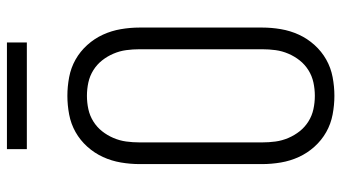

<svg xmlns="http://www.w3.org/2000/svg" viewBox="-230 -722 961 540"><g transform="rotate(-90 250.0 -452.5)"><path d="M250 8Q224 8 197.5 3Q171 -2 148 -15Q125 -28 107 -48Q89 -68 78 -92Q67 -116 62.5 -142.5Q58 -169 58 -195V-540Q58 -566 62.5 -592.5Q67 -619 78 -643Q89 -667 107 -687Q125 -707 148 -720Q171 -733 197.5 -738Q224 -743 250 -743Q276 -743 302.5 -738Q329 -733 352 -720Q375 -707 393 -687Q411 -667 422 -643Q433 -619 437.5 -592.5Q442 -566 442 -540V-195Q442 -169 437.5 -142.5Q433 -116 422 -92Q411 -68 393 -48Q375 -28 352 -15Q329 -2 302.5 3Q276 8 250 8ZM250 -47Q269 -47 287.5 -51Q306 -55 322 -65Q338 -75 349.5 -89.5Q361 -104 368.5 -121.5Q376 -139 378.5 -157.5Q381 -176 381 -195V-540Q381 -559 378.5 -577.5Q376 -596 368.5 -613.5Q361 -631 349.5 -645.5Q338 -660 322 -670Q306 -680 287.5 -684Q269 -688 250 -688Q231 -688 212.5 -684Q194 -680 178 -670Q162 -660 150.5 -645.5Q139 -631 131.5 -613.5Q124 -596 121.5 -577.5Q119 -559 119 -540V-195Q119 -176 121.5 -157.5Q124 -139 131.5 -121.5Q139 -104 150.5 -89.5Q162 -75 178 -65Q194 -55 212.5 -51Q231 -47 250 -47ZM400 -857H100V-913H400Z"/></g></svg>

Font: Iosevka Custom Light
Style: Regular
Weight: 300
Monospace: yes
Designer: Belleve Invis
Foundry: Belleve Invis
Version: Version 27.3.5